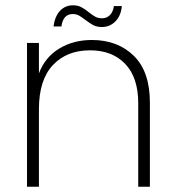

<svg xmlns="http://www.w3.org/2000/svg" viewBox="-20 -705 663 725"><path d="M327 -554Q424 -554 485 -494.5Q546 -435 546 -318V0H502V-315Q502 -412 453 -463.5Q404 -515 320 -515Q232 -515 179.5 -459Q127 -403 127 -293V0H82V-543H127V-428Q150 -489 203.5 -521.5Q257 -554 327 -554ZM182 -605Q187 -643 206.5 -664Q226 -685 256 -685Q273 -685 286 -678.5Q299 -672 315 -659Q330 -647 340.5 -641.5Q351 -636 366 -636Q383 -636 395 -648Q407 -660 410 -682H440Q437 -646 416 -624.5Q395 -603 365 -603Q346 -603 332.5 -610Q319 -617 302 -630Q288 -641 278 -646.5Q268 -652 255 -652Q218 -652 212 -605Z"/></svg>

Font: Fz Poppins ExtLt
Style: Regular
Weight: 200
Designer: Ninad Kale (Devanagari), Jonny Pinhorn (Latin)
Foundry: Indian Type Foundry
Version: Vit hóa bi Vntype.Com & FontZin.Com